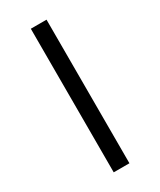

<svg xmlns="http://www.w3.org/2000/svg" viewBox="-243 -838 953 1143"><g transform="rotate(-30 234.0 -266.5)"><path d="M180 -760V227H288V-760Z"/></g></svg>

Font: Noto Sans Hebrew ExtraCondensed
Style: Bold
Weight: 700
Width: 2
Designer: Monotype Design Team
Foundry: Monotype Imaging Inc.
Version: Version 2.004